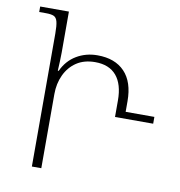

<svg xmlns="http://www.w3.org/2000/svg" viewBox="-80 -788 807 862"><g transform="rotate(10 323.0 -357.0)"><path d="M122 0V-606Q122 -642 117.5 -660Q113 -678 101 -683.5Q89 -689 65 -689H34V-714H165V-527Q165 -508 164 -487Q163 -466 162 -444H166Q188 -492 230.5 -517.5Q273 -543 326 -543Q406 -543 450 -497Q494 -451 494 -363V-315H625V-284H451V-359Q451 -433 418 -472Q385 -511 321 -511Q271 -511 236.5 -488Q202 -465 183.5 -425.5Q165 -386 165 -338V0Z"/></g></svg>

Font: Noto Serif Georgian SemiCondensed ExtraLight
Style: Regular
Weight: 200
Width: 4
Designer: Monotype Design Team, Akaki Razmadze
Foundry: Google LLC
Version: Version 2.003; ttfautohint (v1.8.4.7-5d5b)